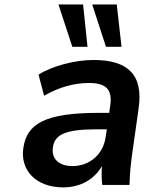

<svg xmlns="http://www.w3.org/2000/svg" viewBox="-20 -813 686 844"><path d="M258.3 10.7C334.5 10.7 395 -25.4 428.2 -83C425.8 -55.2 426.3 -27.3 429.7 0H549.3C550.3 -47.9 555.2 -96.2 562 -143.6L589.4 -336.9C610.8 -485.8 541 -549.3 391.1 -549.3C310.5 -549.3 210.9 -523.9 149.4 -484.9L173.8 -392.1C238.3 -429.7 306.2 -448.2 370.6 -448.2C444.8 -448.2 474.6 -421.4 464.8 -350.6L460 -316.9H415.5C177.2 -316.9 97.7 -269 82.5 -162.1C68.4 -64 138.2 10.7 258.3 10.7ZM364.7 -607.4 345.2 -793.5H236.8L297.9 -607.4ZM514.2 -607.4 493.2 -793.5H385.3L445.8 -607.4ZM299.3 -83C237.8 -83 205.6 -115.2 212.4 -165C220.2 -219.7 262.7 -244.6 405.8 -244.6H449.7L444.3 -210C433.1 -131.3 370.6 -83 299.3 -83Z"/></svg>

Font: Winston SemiBold
Style: Italic
Weight: 600
Italic angle: -8.13011°
Designer: Vernon Adams, Kim Jin-seong, David Berlow, Cristiano Sobral
Foundry: The Winston Project Authors
Version: Version 3.004